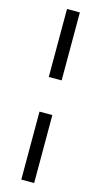

<svg xmlns="http://www.w3.org/2000/svg" viewBox="-145 -839 553 1050"><g transform="rotate(15 131.5 -314.0)"><path d="M95.2 -796.9H168V-412.1H95.2ZM95.2 -215.8H168V168.9H95.2Z"/></g></svg>

Font: Post Grotesk Regular
Style: Regular
Weight: 500
Version: 0.900; ttfautohint (v0.96) -l 8 -r 50 -G 200 -x 14 -w "gGD" 